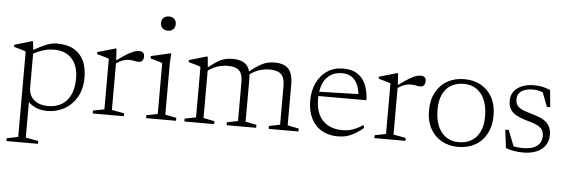

<svg xmlns="http://www.w3.org/2000/svg" viewBox="-56 -907 3956 1339"><g transform="rotate(5 1921.5 -238.0)"><path d="M469.5 -231.5Q469.5 -321.5 424.5 -370.8Q379.5 -420 299.5 -420Q272 -420 244.2 -414Q216.5 -408 187.8 -395.5Q159 -383 128 -362.5V-390.5Q168.5 -414 197.5 -428.5Q226.5 -443 247.2 -450.8Q268 -458.5 284.8 -461.5Q301.5 -464.5 317 -464.5Q386.5 -464.5 433.2 -438.5Q480 -412.5 503.8 -363.5Q527.5 -314.5 527.5 -245Q527.5 -163 494 -106Q460.5 -49 406.5 -19.5Q352.5 10 290.5 10Q253.5 10 222.5 -0.2Q191.5 -10.5 168.8 -29Q146 -47.5 133 -71.5H156V208.5L244.5 224V244H24V224L103 208V-390Q96.5 -393 83.8 -396.8Q71 -400.5 54.2 -405.5Q37.5 -410.5 19 -415.5V-429.5L139.5 -465H148L156 -392V-141.5Q156 -104.5 173 -78.2Q190 -52 220.8 -38.2Q251.5 -24.5 291 -24.5Q347.5 -24.5 387.2 -49Q427 -73.5 448.2 -120Q469.5 -166.5 469.5 -231.5Z M891.5 -462Q911 -462 919.8 -452.5Q928.5 -443 928.5 -427Q928.5 -409.5 919.8 -398.2Q911 -387 896 -387Q884.5 -387 873.8 -389Q863 -391 851.5 -392.8Q840 -394.5 826.5 -394.5Q813.5 -394.5 799 -391.2Q784.5 -388 767.2 -379.8Q750 -371.5 729.5 -357.5L719 -369.5Q757.5 -398.5 785 -416.8Q812.5 -435 832 -445Q851.5 -455 865.8 -458.5Q880 -462 891.5 -462ZM737.5 -378V-36L824 -20.5V0H606.5V-20.5L685 -36V-390Q678.5 -393 665.8 -396.8Q653 -400.5 636 -405.5Q619 -410.5 600.5 -415.5V-429.5L724 -465H732Z M1077.5 -621Q1054.5 -621 1040 -634.8Q1025.5 -648.5 1025.5 -671Q1025.5 -693.5 1040 -707Q1054.5 -720.5 1077.5 -720.5Q1101 -720.5 1115 -707Q1129 -693.5 1129 -671Q1129 -648.5 1115 -634.8Q1101 -621 1077.5 -621ZM1116 -464.5 1111.5 -399.5V-36L1189.5 -20.5V0H980V-20.5L1058.5 -36V-392.5Q1053 -395 1038.8 -399.5Q1024.5 -404 1007.2 -409Q990 -414 974.5 -417.5V-434L1106.5 -464.5Z M1379 -378V-36L1456.5 -20.5V0H1248V-20.5L1326.5 -36V-390Q1318.5 -393.5 1297.2 -399.8Q1276 -406 1242 -415.5V-429.5L1363 -465H1371ZM1673.5 -331V-36L1750.5 -20.5V0H1543.5V-20.5L1620.5 -36V-304.5Q1620.5 -345.5 1610 -369Q1599.5 -392.5 1576 -402.8Q1552.5 -413 1513 -413Q1481 -413 1445.2 -401.8Q1409.5 -390.5 1374.5 -364L1363.5 -378.5Q1396 -405.5 1420.5 -422.5Q1445 -439.5 1465.8 -448.8Q1486.5 -458 1505.8 -461.2Q1525 -464.5 1546 -464.5Q1592 -464.5 1620.2 -449.5Q1648.5 -434.5 1661 -404.8Q1673.5 -375 1673.5 -331ZM1968 -322V-36L2046.5 -20.5V0H1838V-20.5L1915 -36V-303.5Q1915 -345 1904.2 -368.5Q1893.5 -392 1869.8 -402.5Q1846 -413 1806 -413Q1774 -413 1738 -401.8Q1702 -390.5 1666 -363.5L1655.5 -377.5Q1688 -405 1713 -422Q1738 -439 1758.8 -448.2Q1779.5 -457.5 1799 -461Q1818.5 -464.5 1839.5 -464.5Q1909 -464.5 1938.5 -429.5Q1968 -394.5 1968 -322Z M2321.5 -464.5Q2381 -464.5 2419.5 -439.5Q2458 -414.5 2477.8 -368.5Q2497.5 -322.5 2500 -258.5H2156.5L2155 -288.5L2463.5 -297L2441 -279Q2439 -327 2424.2 -361Q2409.5 -395 2382 -413.2Q2354.5 -431.5 2313.5 -431.5Q2268 -431.5 2234 -409.8Q2200 -388 2181.5 -344.8Q2163 -301.5 2163 -237.5Q2163 -172 2185.2 -127.2Q2207.5 -82.5 2249.5 -59.2Q2291.5 -36 2351 -36Q2377 -36 2400 -41Q2423 -46 2446.2 -56.8Q2469.5 -67.5 2494 -84.5L2500.5 -64.5Q2469.5 -38.5 2441.2 -22Q2413 -5.5 2384.5 2.2Q2356 10 2323 10Q2257.5 10 2209.5 -17.8Q2161.5 -45.5 2135.5 -97.5Q2109.5 -149.5 2109.5 -222Q2109.5 -292 2135.5 -346.8Q2161.5 -401.5 2209 -433Q2256.5 -464.5 2321.5 -464.5Z M2863 -462Q2882.5 -462 2891.2 -452.5Q2900 -443 2900 -427Q2900 -409.5 2891.2 -398.2Q2882.5 -387 2867.5 -387Q2856 -387 2845.2 -389Q2834.5 -391 2823 -392.8Q2811.5 -394.5 2798 -394.5Q2785 -394.5 2770.5 -391.2Q2756 -388 2738.8 -379.8Q2721.5 -371.5 2701 -357.5L2690.5 -369.5Q2729 -398.5 2756.5 -416.8Q2784 -435 2803.5 -445Q2823 -455 2837.2 -458.5Q2851.5 -462 2863 -462ZM2709 -378V-36L2795.5 -20.5V0H2578V-20.5L2656.5 -36V-390Q2650 -393 2637.2 -396.8Q2624.5 -400.5 2607.5 -405.5Q2590.5 -410.5 2572 -415.5V-429.5L2695.5 -465H2703.5Z M3166 -23Q3215.5 -23 3253.2 -44.5Q3291 -66 3312.5 -109.5Q3334 -153 3334 -219Q3334 -285 3314 -332.5Q3294 -380 3256.8 -405.8Q3219.5 -431.5 3167 -431.5Q3117.5 -431.5 3079.8 -410.2Q3042 -389 3020.8 -345.2Q2999.5 -301.5 2999.5 -235.5Q2999.5 -170 3019.5 -122.2Q3039.5 -74.5 3077 -48.8Q3114.5 -23 3166 -23ZM3165 10Q3099 10 3048.2 -18.8Q2997.5 -47.5 2969 -100.2Q2940.5 -153 2940.5 -224.5Q2940.5 -298.5 2969.2 -352.2Q2998 -406 3049.2 -435.2Q3100.5 -464.5 3168 -464.5Q3234.5 -464.5 3285.2 -436Q3336 -407.5 3364.2 -354.8Q3392.5 -302 3392.5 -230Q3392.5 -156 3364 -102.2Q3335.5 -48.5 3284.2 -19.2Q3233 10 3165 10Z M3653.5 -464.5Q3688 -464.5 3714.5 -458.8Q3741 -453 3769.5 -441L3781 -322H3757.5L3712.5 -440L3753 -403.5Q3724.5 -420.5 3700.8 -427.2Q3677 -434 3652 -434Q3597.5 -434 3569.5 -413.5Q3541.5 -393 3541.5 -356Q3541.5 -325.5 3558.2 -308.2Q3575 -291 3602.5 -281.2Q3630 -271.5 3662 -262Q3686 -255.5 3709.5 -246.5Q3733 -237.5 3752.2 -223Q3771.5 -208.5 3783.5 -185.8Q3795.5 -163 3795.5 -128Q3795.5 -86 3774.2 -55Q3753 -24 3713.8 -7.2Q3674.5 9.5 3620.5 9.5Q3587 9.5 3554.8 4.2Q3522.5 -1 3498 -11L3482.5 -138.5H3506.5L3557 -10.5L3514 -41.5Q3529.5 -34 3546.2 -29.2Q3563 -24.5 3580.5 -22.8Q3598 -21 3615.5 -21Q3680 -21 3713.5 -46.5Q3747 -72 3747 -117.5Q3747 -145 3734.8 -161.8Q3722.5 -178.5 3702.5 -188.5Q3682.5 -198.5 3658.5 -205.5Q3634.5 -212.5 3610.5 -219.5Q3579 -230 3553 -243.5Q3527 -257 3511.2 -280.5Q3495.5 -304 3495.5 -343Q3495.5 -379.5 3515.2 -406.8Q3535 -434 3570.8 -449.2Q3606.5 -464.5 3653.5 -464.5Z"/></g></svg>

Font: Newsreader 14pt Light
Style: Regular
Weight: 300
Designer: Hugues Gentile
Foundry: Production Type
Version: Version 1.003